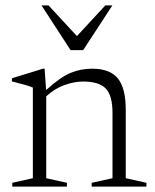

<svg xmlns="http://www.w3.org/2000/svg" viewBox="-20 -690 572 710"><path d="M319 -14 396 -31V-273Q396 -336.5 371.2 -362.5Q346.5 -388.5 287 -388.5Q255.5 -388.5 219.2 -375.8Q183 -363 151 -334V-31L227.5 -14V0H25.5V-14L101.5 -31V-366Q93.5 -370 75.8 -375.2Q58 -380.5 24 -389V-400.5L139 -436H145L150.5 -357Q204.5 -406 242.2 -421Q280 -436 320.5 -436Q386.5 -436 415.8 -400Q445 -364 445 -284.5V-31L521.5 -14V0H319ZM395.5 -670 287.5 -504.5H241L133.5 -670H159.5L264.5 -556.5L369.5 -670Z"/></svg>

Font: Newsreader Text Light
Style: Regular
Weight: 300
Designer: Hugues Gentile
Foundry: Production Type
Version: Version 1.002